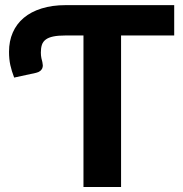

<svg xmlns="http://www.w3.org/2000/svg" viewBox="-20 -746 730 766"><path d="M675 -604.5H463V0H313V-604.5H242Q212 -604.5 192.8 -600.5Q173.5 -596.5 162.5 -588.2Q151.5 -580 147.2 -567.2Q143 -554.5 143 -536.5Q143 -524.5 145.2 -513.8Q147.5 -503 149 -498.5Q150.5 -492 150.8 -485.5Q151 -479 148.5 -473.2Q146 -467.5 140.2 -462.8Q134.5 -458 124 -455.5L36.5 -436.5Q26.5 -462.5 21.2 -486.2Q16 -510 16 -539.5Q16 -582 31 -616.2Q46 -650.5 74.8 -674.8Q103.5 -699 145.8 -712.2Q188 -725.5 242 -725.5H675Z"/></svg>

Font: Lato 2
Style: Regular
Weight: 800
Designer: Lukasz Dziedzic with Adam Twardoch and Botio Nikoltchev
Foundry: tyPoland Lukasz Dziedzic
Version: Version 2.015; 2015-08-06; http://www.latofonts.com/